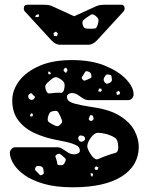

<svg xmlns="http://www.w3.org/2000/svg" viewBox="-20 -785 630 815"><path d="M289 10Q217 10 166.5 -4.5Q116 -19 84.5 -41.5Q53 -64 38 -88.5Q23 -113 22 -133Q21 -144 28.5 -152Q36 -160 46 -160H224Q237 -159 247.5 -151.5Q258 -144 269.5 -137Q281 -130 296 -130Q304 -130 311.5 -134Q319 -138 319 -145Q319 -154 313.5 -161Q308 -168 286.5 -175.5Q265 -183 215 -192Q169 -201 127 -220Q85 -239 58.5 -273Q32 -307 32 -359Q32 -402 61 -441Q90 -480 146.5 -505Q203 -530 285 -530Q368 -530 426 -506Q484 -482 515 -449Q546 -416 547 -387Q548 -376 541 -368Q534 -360 525 -360H357Q343 -360 332 -367.5Q321 -375 310 -382.5Q299 -390 284 -390Q277 -390 270.5 -385.5Q264 -381 264 -374Q264 -366 270 -358.5Q276 -351 299 -344.5Q322 -338 374 -330Q446 -320 489 -293Q532 -266 550.5 -231Q569 -196 569 -162Q569 -82 496.5 -36Q424 10 289 10ZM261 -498 251 -493 250 -484 260 -475 267 -487ZM352 -482Q344 -484 341.5 -480Q339 -476 335 -469Q331 -462 328 -458Q325 -454 330 -448Q336 -441 340.5 -443Q345 -445 353 -448Q360 -451 364.5 -453.5Q369 -456 368 -464Q367 -479 352 -482ZM193 -479 187 -482 184 -476 187 -469 196 -471ZM444 -468Q435 -470 431 -467.5Q427 -465 423 -457Q416 -445 425 -435Q430 -429 434 -429.5Q438 -430 445 -433Q456 -438 455 -448Q454 -457 453 -462Q452 -467 444 -468ZM234 -451Q220 -460 211.5 -456.5Q203 -453 190 -442Q177 -431 173.5 -423.5Q170 -416 176 -400Q181 -387 190 -388.5Q199 -390 214 -391Q229 -392 238.5 -391Q248 -390 252 -405Q256 -423 253 -432Q250 -441 234 -451ZM410 -409H400L397 -398L407 -395L412 -401ZM484 -400 474 -394 476 -382 487 -384 490 -392ZM121 -381Q117 -385 115 -388Q113 -391 108 -388Q98 -383 100 -373Q102 -363 113 -361Q122 -360 127 -369Q129 -374 127 -376Q125 -378 121 -381ZM237 -290Q231 -302 227 -309Q223 -316 210 -314Q195 -312 190.5 -305.5Q186 -299 183 -285Q181 -272 186.5 -267.5Q192 -263 203 -257Q214 -251 221 -249.5Q228 -248 237 -257Q245 -265 243.5 -271.5Q242 -278 237 -290ZM120 -299 115 -305 109 -300 108 -291H118ZM368 -296Q362 -297 361.5 -293.5Q361 -290 358 -285Q355 -280 359 -275Q365 -270 369 -272Q378 -276 377 -283Q376 -289 375 -292Q374 -295 368 -296ZM435 -215Q408 -222 393.5 -221Q379 -220 363 -197Q348 -174 351 -159.5Q354 -145 371 -122Q385 -104 397.5 -110Q410 -116 432 -124Q454 -132 468.5 -135.5Q483 -139 482 -162Q481 -189 470.5 -198Q460 -207 435 -215ZM341 -198Q340 -206 330 -209Q324 -210 320.5 -210Q317 -210 314 -205Q309 -197 316 -188Q322 -181 332 -185Q342 -189 341 -198ZM246 -123Q239 -129 234 -131.5Q229 -134 221 -129Q213 -124 215.5 -119Q218 -114 220 -105Q223 -96 223 -90.5Q223 -85 232 -84Q243 -83 248 -86Q253 -89 257 -99Q261 -108 257.5 -112Q254 -116 246 -123ZM150 -80Q142 -81 138 -80.5Q134 -80 130 -73Q127 -66 130 -62.5Q133 -59 138 -54Q145 -48 148 -43.5Q151 -39 159 -43Q167 -47 166 -52.5Q165 -58 164 -67Q162 -78 150 -80ZM398 -74 388 -79 381 -72 385 -64H394ZM373 -49 365 -50V-42L371 -34L375 -43ZM235 -595Q216 -595 198 -614L86 -736Q81 -741 81 -749Q81 -765 97 -765H163Q173 -765 183 -764Q193 -763 203 -758L295 -716L387 -758Q398 -763 407.5 -764Q417 -765 427 -765H493Q509 -765 509 -749Q509 -741 504 -736L392 -614Q374 -595 355 -595ZM144 -725 135 -722 128 -715 138 -712 146 -715ZM384 -719Q373 -727 366 -722.5Q359 -718 347 -710Q337 -703 332.5 -697.5Q328 -692 331 -680Q335 -667 342 -665Q349 -663 362 -663Q375 -663 382.5 -664Q390 -665 394 -678Q399 -693 398 -701Q397 -709 384 -719ZM226 -642 218 -651 207 -645 209 -633 221 -631Z"/></svg>

Font: Rubik Moonrocks
Style: Regular
Weight: 400
Designer: Hubert and Fischer, NaN
Foundry: Hubert and Fischer, NaN
Version: Version 2.200